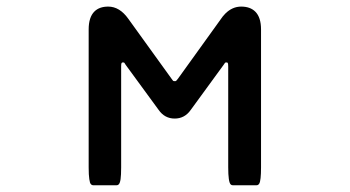

<svg xmlns="http://www.w3.org/2000/svg" viewBox="-20 -524 1040 571"><path d="M490.7 -289.1Q493.2 -285.2 494.6 -283.9Q496.1 -282.7 498.3 -282.7Q500.5 -282.7 502 -282.7Q503.9 -283.2 504.9 -284.7Q505.9 -285.6 509.3 -290Q640.6 -472.7 642.1 -474.6Q645.5 -479 649.9 -483.4Q670.9 -504.4 697.3 -504.4Q724.1 -504.4 739.3 -489.3Q756.3 -472.2 756.3 -436.5V-26.4Q756.3 13.2 751 22Q748 26.9 743.2 26.9H671.9Q668.5 26.9 666 24.4Q658.7 17.1 658.7 -26.4V-326.2Q658.7 -335 657.2 -337.4L653.3 -338.4Q650.4 -338.4 649.2 -337.2Q647.9 -335.9 645 -331.1L547.4 -197.3Q529.3 -171.4 499.5 -171.4Q469.7 -171.4 451.7 -197.3L353.5 -331.5Q351.1 -335.9 349.1 -337.9Q348.1 -338.4 345.7 -338.4Q342.8 -338.4 341.6 -336.7Q340.3 -335 340.3 -326.2V-26.4Q340.3 -2.9 338.6 8.8Q336.9 20.5 333 24.4Q330.6 26.9 327.1 26.9H256.8Q253.4 26.9 251 24.4Q248.5 22 247.6 18.6Q246.6 15.1 245.6 8.8Q243.7 -2.9 243.7 -26.4V-436.5Q243.7 -472.7 260.7 -489.7Q275.4 -504.4 301.8 -504.4Q335.9 -504.4 361.8 -467.8Z"/></svg>

Font: YuPearl-Medium
Style: Medium
Weight: 500
Designer: Max Yao
Foundry: Max-Everyday
Version: Version 1.011; ttfautohint (v1.8.3)